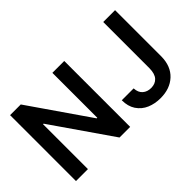

<svg xmlns="http://www.w3.org/2000/svg" viewBox="-98 -1108 1498 1498"><g transform="rotate(-45 651.0 -358.5)"><path d="M669.4 0H552.2L209.5 -495.4H203.5V0H71.7V-727.3H189.6L532 -231.5H538.4V-727.3H669.4ZM995.4 9.9Q934.3 9.9 883.2 -11.7Q831.7 -33.4 799.7 -81Q769.9 -126.1 769.9 -193.2H900.9Q903.1 -146 930.8 -122.2Q958.1 -98.4 1000.4 -98.4Q1045.8 -98.4 1072.3 -127.1Q1098.7 -155.9 1099.4 -215.9V-727.3H1230.1V-215.9Q1228.7 -109.4 1164.4 -49.7Q1100.5 9.9 995.4 9.9Z"/></g></svg>

Font: Linik Sans SemiBold
Style: Regular
Weight: 600
Designer: Fonts by Rasmus Andersson / Changes by Cristiano Sobral with parts from Marc Monis
Foundry: rsms
Version: Version 3.020; ttfautohint (v1.6)